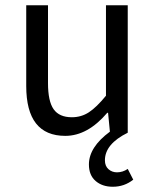

<svg xmlns="http://www.w3.org/2000/svg" viewBox="-20 -506 589 732"><path d="M80 -178V-486H163V-189Q163 -120 184.5 -89.5Q206 -59 254 -59Q290 -59 319 -78Q348 -97 384 -141V-486H467V0Q380 43 380 105Q380 127 393.5 139Q407 151 426 151Q448 151 467 138L488 179Q454 206 410 206Q370 206 344.5 184Q319 162 319 121Q319 55 399 -4L392 -76H389Q314 12 229 12Q80 12 80 -178Z"/></svg>

Font: RibengUni
Style: Regular
Weight: 400
Designer: (1) Dr. Andrew Glass (Senior Program Manager at Microsoft Corporation)
(2) Bivuti Chakma (Chakma Font Designer & Keyboar
Foundry: Bivuti Chakma
Version: Version 2.2022; Updated on: 03 June 2022; Friday